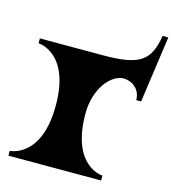

<svg xmlns="http://www.w3.org/2000/svg" viewBox="-128 -1002 995 1107"><g transform="rotate(15 369.5 -448.5)"><path d="M578 0V-29C578 -29 391 -35 391 -350C391 -500 477 -602 553 -602C597 -602 654 -569 654 -500H683L739 -897H705C679 -739 617 -700 396 -700H25V-671C25 -671 214 -666 214 -350C214 -35 25 -29 25 -29V0Z"/></g></svg>

Font: Ouroboros
Style: Regular
Weight: 400
Designer: Ariel Martín Pérez
Foundry: Velvetyne Type Foundry
Version: Version 2.001;hotconv 1.0.109;makeotfexe 2.5.65596